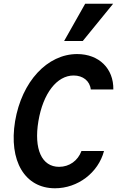

<svg xmlns="http://www.w3.org/2000/svg" viewBox="-20 -1000 640 1030"><path d="M417 -190C398 -138 352 -105 297 -105C204 -105 161 -200 186 -350C211 -499 285 -595 375 -595C425 -595 462 -566 467 -520H588C590 -632 511 -710 394 -710C234 -710 97 -563 61 -350C26 -137 113 10 275 10C397 10 507 -73 538 -190ZM587 -980H437L324 -780H424Z"/></svg>

Font: CommitMono
Style: Bold Italic
Weight: 700
Monospace: yes
Designer: Eigil Nikolajsen
Foundry: Eigil Nikolajsen
Version: Version 1.143